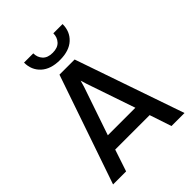

<svg xmlns="http://www.w3.org/2000/svg" viewBox="-261 -1082 1218 1218"><g transform="rotate(-45 348.5 -473.0)"><path d="M28 0 280 -733H416L669 0H552L503 -147H194L145 0ZM225 -244H472L361 -569L348 -611L336 -569ZM348 -796Q266 -796 220.5 -837.5Q175 -879 175 -946H258Q258 -910 280.5 -885.5Q303 -861 348 -861Q393 -861 415.5 -885.5Q438 -910 438 -946H521Q521 -879 476 -837.5Q431 -796 348 -796Z"/></g></svg>

Font: Kreadon Light
Style: Bold
Weight: 600
Designer: Reiya WATANABE
Foundry: StudioGnu
Version: Version 1.003; ttfautohint (v1.8.4.7-5d5b);gftools[0.9.32]